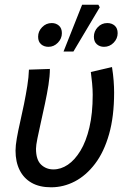

<svg xmlns="http://www.w3.org/2000/svg" viewBox="-20 -784 541 816"><path d="M197 12Q148 12 114.5 -7Q81 -26 63.5 -61Q46 -96 46 -144Q46 -165 51.5 -196.5Q57 -228 65.5 -265Q74 -302 82 -341.5Q90 -381 96 -418.5Q102 -456 103 -488L192 -491Q192 -461 186 -423Q180 -385 171 -343Q162 -301 153.5 -263Q145 -225 139 -195.5Q133 -166 133 -152Q133 -105 154.5 -84.5Q176 -64 207 -64Q239 -64 268.5 -84Q298 -104 322 -143.5Q346 -183 360 -242.5Q374 -302 374 -381Q374 -403 371.5 -430Q369 -457 366 -478L456 -499Q461 -468 463 -440.5Q465 -413 465 -391Q465 -289 443.5 -213.5Q422 -138 384 -88Q346 -38 298 -13Q250 12 197 12ZM186 -585Q167 -585 154.5 -596Q142 -607 142 -628Q142 -651 159 -668.5Q176 -686 200 -686Q218 -686 230.5 -675Q243 -664 243 -643Q243 -620 226 -602.5Q209 -585 186 -585ZM422 -585Q404 -585 391.5 -596Q379 -607 379 -628Q379 -651 395.5 -668.5Q412 -686 436 -686Q455 -686 467.5 -675Q480 -664 480 -643Q480 -620 463 -602.5Q446 -585 422 -585ZM250 -565 329 -764H398L404 -753L292 -565Z"/></svg>

Font: Source Sans 3 Medium
Style: Italic
Weight: 500
Italic angle: -11°
Designer: Paul D. Hunt
Foundry: Adobe
Version: Version 3.052;hotconv 1.1.0;makeotfexe 2.6.0